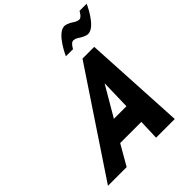

<svg xmlns="http://www.w3.org/2000/svg" viewBox="-286 -1283 1467 1467"><g transform="rotate(-45 448.0 -549.5)"><path d="M673.1 -954C673.1 -954 712.2 -927 740.7 -927C820.9 -927 895.9 -1099 895.9 -1099H818.8C818.8 -1099 795.2 -1053 771.9 -1053C745.7 -1053 722.3 -1072 722.3 -1072C722.3 -1072 683.2 -1099 654.7 -1099C574.6 -1099 499.5 -927 499.5 -927H576.6C576.6 -927 600.2 -973 623.5 -973C649.8 -973 673.1 -954 673.1 -954ZM703.6 -825H576.8L27.1 0H229.1L324 -165H552.9L546.9 0H748.9ZM556.7 -330H421.1L561.5 -570H563Z"/></g></svg>

Font: Hussar
Style: BdSuprConOblThree
Weight: 700
Foundry: Cannot Into Space Fonts
Version: Version 2.00